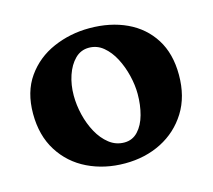

<svg xmlns="http://www.w3.org/2000/svg" viewBox="-81 -602 783 707"><g transform="rotate(-15 311.0 -248.5)"><path d="M314 -506Q394 -506 456 -477Q518 -448 553.5 -392Q589 -336 589 -255Q589 -172 552 -113Q515 -54 453 -22.5Q391 9 314 9Q236 9 172 -22Q108 -53 70.5 -112.5Q33 -172 33 -255Q33 -338 72.5 -394Q112 -450 176.5 -478Q241 -506 314 -506ZM294 -437Q263 -437 241 -415Q219 -393 207 -357.5Q195 -322 195 -281Q195 -245 204 -207.5Q213 -170 230.5 -138Q248 -106 273.5 -86Q299 -66 331 -66Q362 -66 383 -88.5Q404 -111 414 -147.5Q424 -184 424 -226Q424 -260 415 -297Q406 -334 389.5 -365.5Q373 -397 349 -417Q325 -437 294 -437Z"/></g></svg>

Font: Vollkorn ExtraBold
Style: Regular
Weight: 800
Designer: Friedrich Althausen
Foundry: Friedrich Althausen
Version: Version 5.000; ttfautohint (v1.8.3)